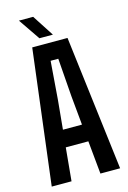

<svg xmlns="http://www.w3.org/2000/svg" viewBox="-142 -1034 735 1101"><g transform="rotate(-15 225.5 -484.0)"><path d="M22.5 0 121 -800H330.5L428.5 0H311.5L292.5 -196.5H158.5L140 0ZM169 -298.5H282L265.5 -471.5L248.5 -698.5H203L185.5 -471.5ZM174.5 -840 87 -968H171.5L254.5 -840Z"/></g></svg>

Font: Big Shoulders Text Thin
Style: Bold
Weight: 700
Version: Version 2.002